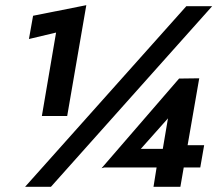

<svg xmlns="http://www.w3.org/2000/svg" viewBox="-20 -723 841 743"><path d="M92 -572 197 -597 142 -274H240L314 -703L108 -662ZM701 -699 77 0H177L801 -699ZM755 -75 770 -161H706L751 -420L673 -419L373 -72L384 -75H586L574 0H678L691 -75ZM630 -265 610 -147H525Z"/></svg>

Font: Jost*
Style: Bold Italic
Weight: 700
Italic angle: -10°
Version: Version 3.7